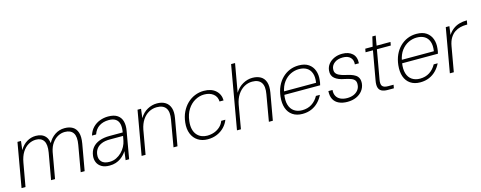

<svg xmlns="http://www.w3.org/2000/svg" viewBox="-30 -1409 5291 2110"><g transform="rotate(-15 2615.5 -354.0)"><path d="M27 0 115 -502H155L143 -401Q176 -457 223 -485.5Q270 -514 326 -514Q359 -514 388.5 -503Q418 -492 438.5 -466Q459 -440 465 -394Q492 -447 541.5 -480.5Q591 -514 653 -514Q707 -514 744 -492Q781 -470 796 -423Q811 -376 798 -300L745 0H700L752 -297Q768 -388 739.5 -430.5Q711 -473 644 -473Q604 -473 566.5 -453Q529 -433 500.5 -393.5Q472 -354 460 -295L408 0H363L416 -300Q431 -389 404 -431Q377 -473 316 -473Q270 -473 229 -449Q188 -425 159.5 -379Q131 -333 119 -264L72 0Z M1026 12Q971 12 936.5 -9Q902 -30 887.5 -63.5Q873 -97 877 -136Q883 -192 913 -229Q943 -266 993 -284.5Q1043 -303 1108 -303H1259Q1269 -358 1260.5 -396Q1252 -434 1223.5 -454Q1195 -474 1145 -474Q1082 -474 1036.5 -445Q991 -416 971 -357H924Q940 -410 974 -445Q1008 -480 1053.5 -497Q1099 -514 1148 -514Q1216 -514 1254 -487.5Q1292 -461 1304 -414.5Q1316 -368 1305 -308L1251 0H1211L1224 -100Q1213 -82 1195.5 -62.5Q1178 -43 1154 -26Q1130 -9 1098.5 1.5Q1067 12 1026 12ZM1037 -28Q1079 -28 1114 -45Q1149 -62 1176 -89Q1203 -116 1220 -148.5Q1237 -181 1243 -212L1253 -265H1104Q1045 -265 1007 -248.5Q969 -232 949 -204Q929 -176 925 -139Q919 -90 947 -59Q975 -28 1037 -28Z M1393 0 1481 -502H1521L1508 -399Q1543 -457 1595 -485.5Q1647 -514 1704 -514Q1761 -514 1799 -490Q1837 -466 1852 -420Q1867 -374 1855 -307L1801 0H1756L1808 -300Q1824 -387 1794 -430.5Q1764 -474 1691 -474Q1643 -474 1601 -451Q1559 -428 1529 -383.5Q1499 -339 1486 -274L1438 0Z M2144 12Q2080 12 2033.5 -18Q1987 -48 1965 -102.5Q1943 -157 1951 -230Q1958 -295 1983 -347Q2008 -399 2046.5 -436.5Q2085 -474 2134 -494Q2183 -514 2236 -514Q2322 -514 2371 -470Q2420 -426 2421 -356H2375Q2373 -412 2333 -443Q2293 -474 2230 -474Q2176 -474 2126 -446Q2076 -418 2041.5 -364.5Q2007 -311 1998 -233Q1992 -180 2001.5 -141.5Q2011 -103 2033 -77.5Q2055 -52 2085 -40Q2115 -28 2148 -28Q2191 -28 2228.5 -41.5Q2266 -55 2295 -81.5Q2324 -108 2338 -146H2385Q2368 -101 2333.5 -65Q2299 -29 2251 -8.5Q2203 12 2144 12Z M2478 0 2604 -720H2649L2592 -397Q2627 -454 2680 -484Q2733 -514 2789 -514Q2844 -514 2882.5 -492Q2921 -470 2936.5 -424Q2952 -378 2940 -306L2886 0H2841L2893 -300Q2909 -388 2878.5 -431Q2848 -474 2777 -474Q2728 -474 2685 -449.5Q2642 -425 2611.5 -379Q2581 -333 2569 -267L2523 0Z M3222 12Q3156 12 3111 -18.5Q3066 -49 3047 -104Q3028 -159 3036 -233Q3043 -297 3066.5 -348.5Q3090 -400 3127.5 -437Q3165 -474 3212.5 -494Q3260 -514 3316 -514Q3386 -514 3428.5 -484.5Q3471 -455 3488.5 -406Q3506 -357 3499 -299Q3498 -285 3495.5 -270.5Q3493 -256 3489 -242H3069L3076 -280H3453Q3463 -345 3447.5 -388Q3432 -431 3396.5 -452.5Q3361 -474 3309 -474Q3260 -474 3214 -452Q3168 -430 3133.5 -384.5Q3099 -339 3086 -268L3083 -250Q3071 -178 3086 -128.5Q3101 -79 3138.5 -53.5Q3176 -28 3229 -28Q3292 -28 3338.5 -58Q3385 -88 3414 -141H3459Q3438 -97 3404 -62Q3370 -27 3324.5 -7.5Q3279 12 3222 12Z M3734 12Q3678 12 3637 -7Q3596 -26 3576 -63.5Q3556 -101 3560 -157H3607Q3603 -117 3618.5 -88Q3634 -59 3666 -44Q3698 -29 3741 -29Q3782 -29 3813.5 -42Q3845 -55 3865 -79.5Q3885 -104 3888 -136Q3892 -170 3879.5 -189Q3867 -208 3838.5 -219Q3810 -230 3766 -239Q3732 -245 3704.5 -256Q3677 -267 3658 -283Q3639 -299 3630.5 -321Q3622 -343 3625 -373Q3629 -414 3654 -445.5Q3679 -477 3720 -495.5Q3761 -514 3812 -514Q3884 -514 3926 -476Q3968 -438 3963 -365H3917Q3922 -414 3893.5 -443.5Q3865 -473 3807 -473Q3749 -473 3713 -446Q3677 -419 3673 -378Q3670 -354 3679.5 -335.5Q3689 -317 3714.5 -303.5Q3740 -290 3783 -280Q3817 -273 3846.5 -263.5Q3876 -254 3897.5 -239.5Q3919 -225 3929.5 -201.5Q3940 -178 3937 -142Q3932 -97 3905 -62Q3878 -27 3834 -7.5Q3790 12 3734 12Z M4194 0Q4151 0 4125 -13.5Q4099 -27 4090.5 -56.5Q4082 -86 4091 -135L4149 -463H4065L4072 -502H4156L4182 -612H4220L4201 -502H4359L4352 -463H4194L4136 -135Q4126 -82 4143 -60.5Q4160 -39 4209 -39H4270L4263 0Z M4562 12Q4496 12 4451 -18.5Q4406 -49 4387 -104Q4368 -159 4376 -233Q4383 -297 4406.5 -348.5Q4430 -400 4467.5 -437Q4505 -474 4552.5 -494Q4600 -514 4656 -514Q4726 -514 4768.5 -484.5Q4811 -455 4828.5 -406Q4846 -357 4839 -299Q4838 -285 4835.5 -270.5Q4833 -256 4829 -242H4409L4416 -280H4793Q4803 -345 4787.5 -388Q4772 -431 4736.5 -452.5Q4701 -474 4649 -474Q4600 -474 4554 -452Q4508 -430 4473.5 -384.5Q4439 -339 4426 -268L4423 -250Q4411 -178 4426 -128.5Q4441 -79 4478.5 -53.5Q4516 -28 4569 -28Q4632 -28 4678.5 -58Q4725 -88 4754 -141H4799Q4778 -97 4744 -62Q4710 -27 4664.5 -7.5Q4619 12 4562 12Z M4900 0 4988 -502H5029L5016 -405Q5041 -443 5073 -467Q5105 -491 5144.5 -502.5Q5184 -514 5231 -514L5223 -468H5206Q5176 -468 5143 -460Q5110 -452 5080 -432Q5050 -412 5027.5 -376Q5005 -340 4995 -284L4945 0Z"/></g></svg>

Font: DM Sans 16pt ExtraLight
Style: Italic
Weight: 250
Italic angle: -10°
Version: Version 4.004;gftools[0.9.30]